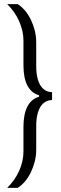

<svg xmlns="http://www.w3.org/2000/svg" viewBox="-20 -763 296 933"><path d="M15 150Q33 132 48 111Q63 90 73 67.5Q83 45 88.5 21Q94 -3 94 -27V-146Q94 -208 113 -245Q132 -282 170 -293V-300Q132 -311 113 -347.5Q94 -384 94 -446V-566Q94 -590 88.5 -613.5Q83 -637 73 -660Q63 -683 48 -704Q33 -725 15 -743H66Q85 -731 101.5 -711.5Q118 -692 130 -667Q142 -642 149 -614.5Q156 -587 156 -557V-441Q156 -403 164.5 -375Q173 -347 190 -331.5Q207 -316 233 -315V-277Q207 -276 190 -260.5Q173 -245 164.5 -217Q156 -189 156 -151V-35Q156 -6 149 21.5Q142 49 130 74Q118 99 101.5 118.5Q85 138 66 150Z"/></svg>

Font: Saira Condensed
Style: Regular
Weight: 400
Width: 3
Designer: Hector Gatti with collaboration of the Omnibus-Type team
Foundry: Omnibus-Type
Version: Version 1.101